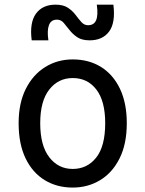

<svg xmlns="http://www.w3.org/2000/svg" viewBox="-20 -818 640 845"><path d="M300 7.5Q230.5 7.5 176.8 -25.2Q123 -58 92.5 -121.2Q62 -184.5 62 -276Q62 -364 93.5 -426.8Q125 -489.5 179 -523Q233 -556.5 300 -556.5Q371.5 -556.5 425 -523Q478.5 -489.5 508.2 -426.8Q538 -364 538 -276Q538 -184 506.2 -120.8Q474.5 -57.5 420.5 -25Q366.5 7.5 300 7.5ZM300 -74.5Q363.5 -74.5 403.2 -124.2Q443 -174 443 -276Q443 -373 404.2 -423.8Q365.5 -474.5 300 -474.5Q236.5 -474.5 196.8 -423.8Q157 -373 157 -276Q157 -177.5 196.8 -126Q236.5 -74.5 300 -74.5ZM374.5 -640.5Q340.5 -640.5 320 -654.2Q299.5 -668 285.8 -686Q272 -704 260 -717.8Q248 -731.5 230.5 -731.5Q204.5 -731.5 195.5 -707.5Q186.5 -683.5 193 -640.5H119.5Q109.5 -718 138.2 -757.8Q167 -797.5 224.5 -797.5Q258.5 -797.5 279 -783.8Q299.5 -770 312.8 -752.2Q326 -734.5 338.2 -720.8Q350.5 -707 367.5 -707Q394 -707 403.2 -729.5Q412.5 -752 406 -797.5H479Q489 -718 460.2 -679.2Q431.5 -640.5 374.5 -640.5Z"/></svg>

Font: Spline Sans Mono
Style: Regular
Weight: 400
Monospace: yes
Designer: Eben Sorkin, Mirko Velimirovic
Foundry: Sorkin Type
Version: Version 1.004